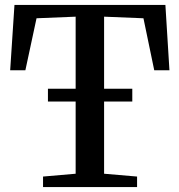

<svg xmlns="http://www.w3.org/2000/svg" viewBox="-20 -763 732 783"><path d="M288.5 -54.5V-695L129 -688.5L83.5 -476.5H21.5L39 -743H654.5L671 -476.5H609L565 -688.5L404.5 -695V-54.5L539 -43V0H155.5V-43ZM519.5 -401V-349H175.5V-401Z"/></svg>

Font: Merriweather 48pt Medium
Style: Regular
Weight: 500
Version: Version 2.100